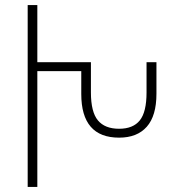

<svg xmlns="http://www.w3.org/2000/svg" viewBox="-20 -735 682 756"><path d="M89 1V-715H127V-490H338V-371Q338 -294 365.5 -261Q393 -228 449 -228Q504 -228 530.5 -261Q557 -294 557 -371V-490H596V-366Q596 -279 558 -236Q520 -193 449 -193Q300 -193 300 -365V-455H127V1Z"/></svg>

Font: Noto Sans Armenian SemiCondensed ExtraLight
Style: Regular
Weight: 200
Width: 4
Designer: Monotype Design Team
Foundry: Monotype Imaging Inc.
Version: Version 2.008; ttfautohint (v1.8.4.7-5d5b)